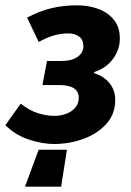

<svg xmlns="http://www.w3.org/2000/svg" viewBox="-32 -528 492 720"><path d="M61.7 172 112.9 33.5H219L197.2 172ZM170.1 12Q126.8 12 76.1 -4.7Q25.5 -21.4 -11.9 -58.7L45.7 -139.3Q79.3 -112.9 111.5 -103.2Q143.7 -93.5 171.6 -93.5Q195.5 -93.5 216.6 -101.4Q237.7 -109.4 250.5 -124.6Q263.4 -139.7 263.4 -161.1Q263.4 -185.2 244.9 -197.1Q226.5 -209 191.1 -209H127.1L144.2 -299.3H196.1Q237.6 -299.3 259.1 -315Q280.7 -330.6 280.7 -354.6Q280.7 -379.6 264.4 -391.2Q248 -402.7 223.9 -402.7Q197.5 -402.7 171.2 -395.4Q144.8 -388.1 113.2 -370.6L69.5 -461.8Q116.5 -486.9 161.5 -497.5Q206.5 -508.1 257.2 -508.1Q300.6 -508.1 337.3 -494.3Q373.9 -480.5 395.7 -453Q417.4 -425.5 417.4 -382.9Q417.4 -342.5 391.9 -307.3Q366.3 -272.1 320.7 -257.6V-253.6Q358.2 -242 379.2 -215.6Q400.1 -189.2 400.1 -153.2Q400.1 -99.8 366.4 -62.9Q332.7 -26 280.3 -7Q227.9 12 170.1 12Z"/></svg>

Font: Source Sans 3 VF
Style: Italic
Weight: 200
Italic angle: -11°
Designer: Paul D. Hunt
Foundry: Adobe Systems Incorporated
Version: Version 3.042;hotconv 1.0.118;makeotfexe 2.5.65603